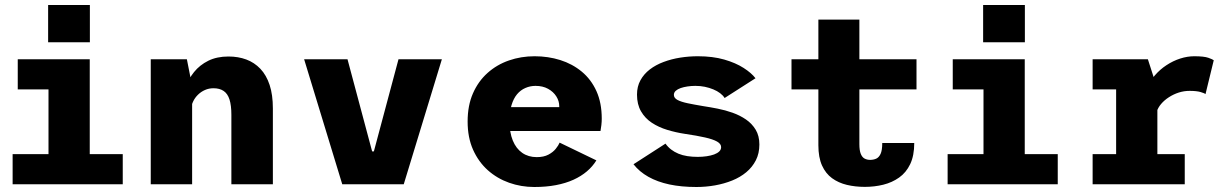

<svg xmlns="http://www.w3.org/2000/svg" viewBox="-20 -737 4930 768"><path d="M30.5 0V-120.5H174V-379.5H51V-500H339V-120.5H471V0ZM172.5 -717H339.5V-568H172.5Z M583 0V-500H727.5L748.5 -393.5V0ZM905.5 0V-277.5Q905.5 -315.5 898 -339Q890.5 -362.5 874.5 -373.2Q858.5 -384 834 -384Q815.5 -384 799.8 -377Q784 -370 772 -358.2Q760 -346.5 753 -332Q746 -317.5 744 -302L711.5 -320Q711.5 -353.5 722.5 -387Q733.5 -420.5 756.2 -448.8Q779 -477 813.2 -494Q847.5 -511 894 -511Q933 -511 965.2 -499Q997.5 -487 1021.5 -461.8Q1045.5 -436.5 1058.5 -397.2Q1071.5 -358 1071.5 -303V0Z M1349 0 1196.5 -500H1370L1468.5 -131.5H1475.5L1574 -500H1747.5L1595 0Z M2117 11Q2064.5 11 2016.5 -6Q1968.5 -23 1931.2 -56.2Q1894 -89.5 1872.2 -138.2Q1850.5 -187 1850.5 -251Q1850.5 -315 1871.8 -363.5Q1893 -412 1930.2 -445.2Q1967.5 -478.5 2015.8 -495.2Q2064 -512 2118.5 -512Q2172.5 -512 2221 -496.8Q2269.5 -481.5 2307 -450.5Q2344.5 -419.5 2365.8 -372.5Q2387 -325.5 2387 -262.5Q2387 -250.5 2385.5 -236.8Q2384 -223 2382 -213H1983.5V-308.5H2217Q2217 -309.5 2217 -310Q2217 -310.5 2217 -312Q2217 -333 2205.2 -351.5Q2193.5 -370 2172.2 -381.8Q2151 -393.5 2122 -393.5Q2101 -393.5 2081.8 -385.2Q2062.5 -377 2048.2 -360Q2034 -343 2026 -316.2Q2018 -289.5 2018 -252.5Q2018 -207 2031.2 -174.8Q2044.5 -142.5 2069 -125.5Q2093.5 -108.5 2127 -108.5Q2155 -108.5 2173.8 -118.5Q2192.5 -128.5 2203.2 -142Q2214 -155.5 2218.5 -166.5L2365.5 -95.5Q2350.5 -71 2327.5 -51.5Q2304.5 -32 2273.8 -18Q2243 -4 2203.8 3.5Q2164.5 11 2117 11Z M2765.5 11Q2705.5 11 2657.5 0.8Q2609.5 -9.5 2573.5 -29.8Q2537.5 -50 2514 -80L2642 -162.5Q2651.5 -149 2664.5 -139Q2677.5 -129 2693.8 -122.2Q2710 -115.5 2729.5 -112.5Q2749 -109.5 2771 -109.5Q2789.5 -109.5 2806.5 -112Q2823.5 -114.5 2836.5 -119.2Q2849.5 -124 2857 -131.2Q2864.5 -138.5 2864.5 -148.5Q2864.5 -161.5 2848.2 -170.8Q2832 -180 2800 -187.2Q2768 -194.5 2720 -201.5Q2683.5 -207 2649 -217.5Q2614.5 -228 2587.2 -246Q2560 -264 2544 -291.8Q2528 -319.5 2528 -358.5Q2528 -391 2541.8 -416Q2555.5 -441 2579.2 -459.2Q2603 -477.5 2634.5 -489.2Q2666 -501 2701 -506.5Q2736 -512 2771.5 -512Q2831 -512 2877 -498.8Q2923 -485.5 2954.5 -465.2Q2986 -445 3002 -424L2878.5 -345Q2872 -355.5 2860.5 -364.2Q2849 -373 2833.2 -379.5Q2817.5 -386 2799.5 -389.8Q2781.5 -393.5 2761.5 -393.5Q2745.5 -393.5 2730.2 -391.2Q2715 -389 2702.8 -384.8Q2690.5 -380.5 2683 -373.8Q2675.5 -367 2675.5 -357.5Q2675.5 -345 2690 -337.2Q2704.5 -329.5 2730.8 -324Q2757 -318.5 2793 -312.5Q2819.5 -308.5 2850.2 -302.5Q2881 -296.5 2910.5 -286Q2940 -275.5 2964 -259Q2988 -242.5 3002.8 -218Q3017.5 -193.5 3017.5 -159Q3017.5 -123.5 3003.5 -96Q2989.5 -68.5 2965.2 -48.2Q2941 -28 2908.8 -15Q2876.5 -2 2840 4.5Q2803.5 11 2765.5 11Z M3253.5 -156V-658.5H3417.5V-160.5Q3417.5 -135.5 3423 -121.8Q3428.5 -108 3438.2 -102.8Q3448 -97.5 3460.5 -97.5Q3473.5 -97.5 3484.5 -102.2Q3495.5 -107 3502.2 -121.2Q3509 -135.5 3509 -165H3637Q3637 -114.5 3620.8 -80.5Q3604.5 -46.5 3576.5 -26.8Q3548.5 -7 3513.2 1.8Q3478 10.5 3439.5 10.5Q3401 10.5 3367.5 2.5Q3334 -5.5 3308.2 -24.2Q3282.5 -43 3268 -75.2Q3253.5 -107.5 3253.5 -156ZM3146 -379.5V-500H3646V-379.5Z M3770.5 0V-120.5H3914V-379.5H3791V-500H4079V-120.5H4211V0ZM3912.5 -717H4079.5V-568H3912.5Z M4350.5 0V-120.5H4444.5V-379.5H4350.5V-500H4571.5L4609.5 -382V-120.5H4719V0ZM4606.5 -288.5 4554 -316.5Q4554 -351 4566.2 -381Q4578.5 -411 4599 -435Q4619.5 -459 4645.8 -476.2Q4672 -493.5 4700.8 -502.8Q4729.5 -512 4757 -512Q4796 -512 4813.5 -505.8Q4831 -499.5 4835 -496L4802 -360.5Q4798.5 -364 4782.5 -368.8Q4766.5 -373.5 4738.5 -373.5Q4716 -373.5 4695 -366.8Q4674 -360 4655.8 -348.2Q4637.5 -336.5 4624.5 -321.2Q4611.5 -306 4606.5 -288.5Z"/></svg>

Font: Trispace Thin
Style: Bold
Weight: 700
Version: Version 1.210